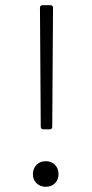

<svg xmlns="http://www.w3.org/2000/svg" viewBox="-20 -720 352 735"><path d="M136 -235 133 -690Q133 -700 143 -700H173Q183 -700 183 -690L180 -235Q180 -225 170 -225H146Q136 -225 136 -235ZM155 -103Q177 -103 190.5 -89Q204 -75 204 -53Q204 -32 190.5 -18.5Q177 -5 155 -5Q134 -5 120 -18.5Q106 -32 106 -53Q106 -75 120 -89Q134 -103 155 -103Z"/></svg>

Font: Barlow GEO Light
Style: Regular
Weight: 300
Designer: Jeremy Tribby
Foundry: Tribby Type
Version: Version 1.408